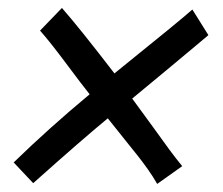

<svg xmlns="http://www.w3.org/2000/svg" viewBox="-20 -494 558 480"><path d="M204.1 -258.3Q186 -280.8 145.3 -335.4Q104.5 -390.1 80.1 -417.5L134.8 -474.1Q178.2 -424.8 266.1 -310.5Q432.1 -444.3 460.9 -470.2L501 -406.2Q499.5 -404.8 471.4 -381.3Q443.4 -357.9 398.9 -320.8Q354.5 -283.7 310.5 -247.6Q337.4 -211.4 362.8 -176Q388.2 -140.6 403.1 -120.4Q418 -100.1 435.5 -78.6L373 -34.2Q362.8 -52.2 349.6 -70.8Q336.4 -89.4 325.2 -103.5Q314 -117.7 291 -146.2Q268.1 -174.8 249.5 -198.2Q186 -146 63 -36.1L14.2 -87.9Q103 -174.3 204.1 -258.3Z"/></svg>

Font: Fantasque Sans Mono
Style: Italic
Weight: 400
Italic angle: -11°
Monospace: yes
Designer: Jany Belluz
Version: Version 1.8.0 ; ttfautohint (v1.8.2)